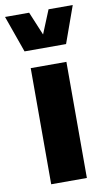

<svg xmlns="http://www.w3.org/2000/svg" viewBox="-109 -841 497 885"><g transform="rotate(-10 139.5 -398.0)"><path d="M42 -624.5H236.3L297.9 -796.4H184.6L139.6 -686.5L93.8 -796.4H-19ZM56.6 0H223.6V-543.5H56.6Z"/></g></svg>

Font: Estedad ExtraBold
Style: Regular
Weight: 800
Designer: Amin Abedi
Version: Version 7.3